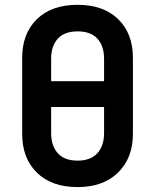

<svg xmlns="http://www.w3.org/2000/svg" viewBox="-20 -760 639 790"><path d="M299.3 9.8Q192.4 9.8 131.8 -49.6Q71.3 -108.9 71.3 -209V-522Q71.3 -622.1 131.8 -681.2Q192.4 -740.2 299.3 -740.2Q405.8 -740.2 466.3 -681.2Q526.9 -622.1 526.9 -522V-209Q526.9 -109.9 465.8 -50Q404.8 9.8 299.3 9.8ZM190.4 -425.8H408.2V-518.1Q408.2 -571.3 380.6 -601.1Q353 -630.9 299.3 -630.9Q245.1 -630.9 217.8 -600.8Q190.4 -570.8 190.4 -518.1ZM299.3 -99.1Q353 -99.1 380.6 -129.6Q408.2 -160.2 408.2 -211.9V-319.8H190.4V-211.9Q190.4 -160.2 217.8 -129.6Q245.1 -99.1 299.3 -99.1Z"/></svg>

Font: UDEV Gothic 35
Style: Bold
Weight: 700
Version: v2.1.0; ttfautohint (v1.8.4.7-5d5b-dirty) -l 6 -r 45 -G 200 